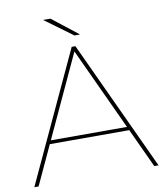

<svg xmlns="http://www.w3.org/2000/svg" viewBox="-93 -943 874 1020"><g transform="rotate(-10 344.0 -433.5)"><path d="M334 -700H354L679 0H656L339 -684H349L32 0H9ZM126 -230H561L571 -211H116ZM209 -867H249L389 -757H359Z"/></g></svg>

Font: iiserrat Thin
Style: Regular
Weight: 100
Designer: Akira Ohta
Foundry: Akira Ohta
Version: Version 1.200;Glyphs 3.3.1 (3343)